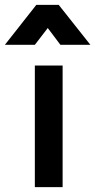

<svg xmlns="http://www.w3.org/2000/svg" viewBox="-67 -768 391 788"><path d="M76 0V-499H190V0ZM-47 -584 82 -748H174L304 -584H181L129 -653L76 -584Z"/></svg>

Font: TypoPRO Titillium Text
Style: 800 wt
Weight: 800
Designer: Accademia di Belle Arti di Urbino and others
Foundry: Accademia di Belle Arti di Urbino and others.
Version: Version 25.000